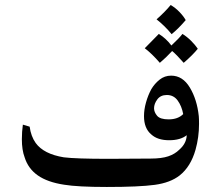

<svg xmlns="http://www.w3.org/2000/svg" viewBox="-20 -737 869 764"><path d="M771 -275Q772 -265 772 -244Q772 -191 758 -141Q739 -74 695 -39Q658 -10 596 -1.5Q534 7 405 7Q289 7 235 -2Q169 -12 130.5 -39Q92 -66 78 -111Q67 -140 67 -183Q67 -213 71 -241L98 -233Q103 -195 122 -168Q154 -124 234 -111Q282 -105 411 -105L579 -106Q623 -106 649.5 -115Q676 -124 693 -141Q722 -166 723 -199Q698 -179 653 -179Q607 -179 582 -202Q553 -226 553 -275Q553 -301 561 -329.5Q569 -358 582 -382Q595 -404 615 -420Q635 -436 661 -436Q707 -436 735.5 -388.5Q764 -341 771 -275ZM644 -359Q619 -359 606 -341.5Q593 -324 593 -306Q593 -291 605 -276.5Q617 -262 651 -262Q688 -262 709 -283Q703 -315 687 -337Q671 -359 644 -359ZM603 -660Q638 -691 659 -717Q677 -707 693.5 -690Q710 -673 719 -657Q691 -624 663 -601Q636 -634 603 -660ZM767 -543Q748 -519 711 -487Q682 -520 665 -534Q641 -508 616 -487Q584 -524 556 -545Q599 -588 612 -602Q640 -585 662 -556Q694 -586 706 -602Q724 -591 740.5 -574.5Q757 -558 767 -543Z"/></svg>

Font: Mirza Medium
Style: Regular
Weight: 500
Designer: Arabic design by Kourosh Beigpour, Latin design by Eduardo Tunni, engineering by Lasse Fister
Version: Version 1.0010g